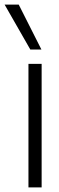

<svg xmlns="http://www.w3.org/2000/svg" viewBox="-70 -810 253 830"><path d="M53 0V-534H110V0ZM61 -596 -50 -790H11L109 -596Z"/></svg>

Font: Georama SemiCondensed Light
Style: Regular
Weight: 300
Width: 4
Designer: Jean-Baptiste Levee
Foundry: Production Type
Version: Version 1.000